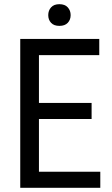

<svg xmlns="http://www.w3.org/2000/svg" viewBox="-20 -897 537 917"><path d="M417.5 -328.6H166V-76.7H459V0H76.7V-710.9H454.1V-633.8H166V-405.3H417.5ZM223.9 -788.1Q210.4 -802.7 210.4 -824.7Q210.4 -846.7 223.9 -861.8Q237.3 -877 263.7 -877Q290 -877 303.7 -861.8Q317.4 -846.7 317.4 -824.7Q317.4 -802.7 303.7 -788.1Q290 -773.4 263.7 -773.4Q237.3 -773.4 223.9 -788.1Z"/></svg>

Font: MAUL Condensed
Style: Condensed Regular
Weight: 400
Designer: MAUL
Version: Version 1.0; 2020; ttfautohint (v1.8.3)